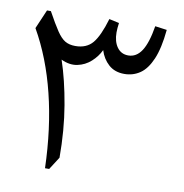

<svg xmlns="http://www.w3.org/2000/svg" viewBox="-85 -852 896 933"><g transform="rotate(10 363.5 -386.0)"><path d="M606 -772.5 664.1 -764.6Q655.3 -672.9 632.1 -618.7Q608.9 -564.5 574.7 -541.3Q540.5 -518.1 497.6 -518.1Q450.2 -518.1 419.9 -545.4Q389.6 -572.8 377 -614.3Q361.3 -581.1 332.5 -555.2Q303.7 -529.3 265.9 -521.5Q228 -513.7 186 -533.7Q217.8 -439.5 238.3 -318.8Q258.8 -198.2 258.8 -62.5L218.8 0H198.2Q192.4 -195.8 151.1 -363Q109.9 -530.3 34.2 -662.6L74.7 -756.8H93.8Q126 -698.2 147.2 -666.5Q168.5 -634.8 189 -622.6Q209.5 -610.4 239.7 -610.4Q294.9 -610.4 325 -646.2Q355 -682.1 380.4 -768.1L429.7 -757.3Q427.7 -744.1 426.8 -732.2Q425.8 -720.2 425.8 -710.4Q425.8 -665.5 445.8 -637.7Q465.8 -609.9 501 -609.9Q541 -609.9 566.7 -649.2Q592.3 -688.5 606 -772.5Z"/></g></svg>

Font: Pinar-FD Medium
Style: Regular
Weight: 500
Designer: Amin Abedi
Version: Version 3.000